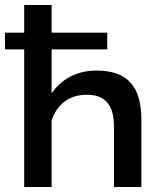

<svg xmlns="http://www.w3.org/2000/svg" viewBox="-29 -750 650 770"><path d="M68 0H178V-268C201 -333 249 -370 319 -370C395 -370 428 -327 428 -242V0H538V-269C538 -397 488 -467 358 -467C279 -467 218 -433 178 -376V-552H401V-619H178V-730H68V-619H-9V-552H68Z"/></svg>

Font: FIGSv2-sans-serif SemiBold
Style: Regular
Weight: 600
Designer: Matt McInerney, Pablo Impallari, Rodrigo Fuenzalida,Mirko Velimirovic
Foundry: Matt McInerney, Pablo Impallari, Rodrigo Fuenzalida
Version: Version 4.021;hotconv 1.0.109;makeotfexe 2.5.65596